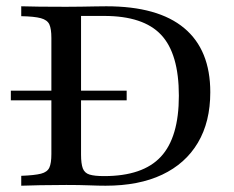

<svg xmlns="http://www.w3.org/2000/svg" viewBox="-20 -591 746 611"><path d="M14.5 -271.8V-302.4H383.1V-271.8ZM47.6 0V-31.5Q90.3 -33.1 110.5 -38.3Q130.6 -43.5 137.1 -57.7Q143.5 -71.8 143.5 -100.8V-470.2Q143.5 -499.2 137.1 -513.3Q130.6 -527.4 110.1 -533.1Q89.5 -538.7 47.6 -539.5V-571Q71.8 -570.2 106.5 -569.8Q141.1 -569.4 190.3 -569.4Q214.5 -569.4 238.3 -569.8Q262.1 -570.2 283.5 -570.6Q304.8 -571 318.5 -571Q483.1 -571 566.1 -501.6Q649.2 -432.3 649.2 -297.6Q649.2 -203.2 609.7 -136.7Q570.2 -70.2 496 -35.1Q421.8 0 316.1 0Q294.4 0 263.7 -1.2Q233.1 -2.4 191.1 -2.4Q146 -2.4 107.7 -1.6Q69.4 -0.8 47.6 0ZM311.3 -30.6Q434.7 -30.6 491.9 -92.3Q549.2 -154 549.2 -286.3Q549.2 -420.2 492.7 -480.2Q436.3 -540.3 311.3 -540.3H237.9V-99.2Q237.9 -70.2 243.5 -55.2Q249.2 -40.3 264.9 -35.5Q280.6 -30.6 311.3 -30.6Z"/></svg>

Font: Playfair 12pt Medium
Style: Regular
Weight: 500
Designer: Claus Eggers Sørensen
Foundry: Claus Eggers Sørensen
Version: Version 2.000;gftools[0.9.28]